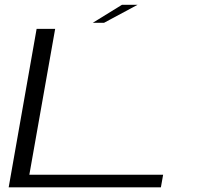

<svg xmlns="http://www.w3.org/2000/svg" viewBox="-20 -798 853 818"><path d="M17 0 136 -675H215L105 -53.5H675L665.5 0ZM375.5 -701 499.5 -777.5H566L423.5 -701Z"/></svg>

Font: Anybody UltraExpanded Light
Style: Italic
Weight: 300
Width: 9
Italic angle: -10°
Designer: Tyler Finck
Foundry: Etcetera Type Company
Version: Version 1.010; ttfautohint (v1.8.3) -l 8 -r 50 -G 200 -x 14 